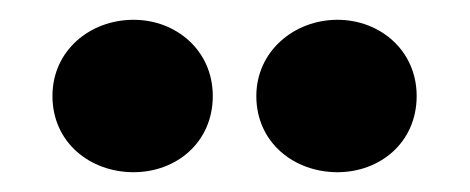

<svg xmlns="http://www.w3.org/2000/svg" viewBox="-20 -934 475 194"><path d="M115 -760C158 -760 195 -790 195 -837C195 -883 158 -914 115 -914C71 -914 33 -883 33 -837C33 -790 71 -760 115 -760ZM321 -760C364 -760 401 -790 401 -837C401 -883 364 -914 321 -914C277 -914 239 -882 239 -837C239 -790 277 -760 321 -760Z"/></svg>

Font: Sprat
Style: Bold
Weight: 700
Designer: Ethan Nakache
Foundry: Collletttivo
Version: Version 2.000;Glyphs 3.2 (3217)